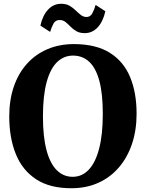

<svg xmlns="http://www.w3.org/2000/svg" viewBox="-20 -986 772 1017"><path d="M361.5 11Q245.5 12 172 -36Q98.5 -84 63.8 -170Q29 -256 29 -369Q29 -456.5 53.2 -527.2Q77.5 -598 122.8 -648.2Q168 -698.5 231.2 -725.5Q294.5 -752.5 373 -752.5Q488.5 -752 561.5 -706.5Q634.5 -661 669 -578.2Q703.5 -495.5 703.5 -383.5Q703.5 -296 679.2 -224Q655 -152 610 -99.5Q565 -47 502 -18.2Q439 10.5 361.5 11ZM365 -49.5Q414.5 -49.5 450.2 -87.2Q486 -125 505.2 -199.2Q524.5 -273.5 524.5 -382.5Q524.5 -490.5 506 -558.5Q487.5 -626.5 452.2 -659Q417 -691.5 367 -691.5Q317.5 -691.5 281.8 -656.5Q246 -621.5 226.8 -550Q207.5 -478.5 207.5 -369.5Q207.5 -262 226.2 -191.2Q245 -120.5 280.2 -85Q315.5 -49.5 365 -49.5ZM428.5 -810.5Q402 -810.5 384.2 -821Q366.5 -831.5 353.2 -845.2Q340 -859 326.8 -869.5Q313.5 -880 296 -880Q274 -880 263.8 -861.8Q253.5 -843.5 245.5 -817L194 -850.5Q206 -904.5 234.8 -935.2Q263.5 -966 304 -966Q330.5 -966 348.5 -955.5Q366.5 -945 380.5 -931.2Q394.5 -917.5 407.8 -907Q421 -896.5 437 -896Q458 -895.5 468.5 -914.5Q479 -933.5 486.5 -960L538 -926.5Q526 -872 497.5 -841.2Q469 -810.5 428.5 -810.5Z"/></svg>

Font: Merriweather 28pt ExtraBold
Style: Regular
Weight: 800
Version: Version 2.100